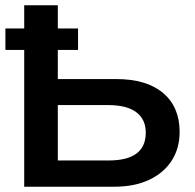

<svg xmlns="http://www.w3.org/2000/svg" viewBox="-20 -708 738 728"><path d="M661.1 -207.5Q661.1 -146 631.1 -99.1Q601.1 -52.2 545.4 -26.1Q489.7 0 412.6 0H71.8V-518.6H0.5V-600.1H71.8V-688H199.2V-600.1H275.9V-518.6H199.2V-408.2H420.9Q536.1 -408.2 598.6 -355.2Q661.1 -302.2 661.1 -207.5ZM532.7 -205.1Q532.7 -255.4 496.8 -282.5Q460.9 -309.6 389.2 -309.6H199.2V-99.6H392.6Q532.7 -99.6 532.7 -205.1Z"/></svg>

Font: Arimo SemiBold
Style: Regular
Weight: 600
Designer: Steve Matteson
Foundry: Monotype Imaging Inc.
Version: Version 1.33